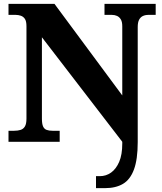

<svg xmlns="http://www.w3.org/2000/svg" viewBox="-20 -734 838 994"><path d="M477 240V178H497Q529 178 555 159.5Q581 141 597 104Q613 67 613 9V0L197 -541V-120Q197 -93 203 -79.5Q209 -66 221.5 -61.5Q234 -57 252 -57H289V0H24V-57H53Q72 -57 86.5 -61.5Q101 -66 109 -79.5Q117 -93 117 -120V-598Q117 -624 109 -636Q101 -648 88 -652.5Q75 -657 61 -657H24V-714H262L613 -240V-598Q613 -621 605.5 -633.5Q598 -646 586 -651.5Q574 -657 559 -657H521V-714H786V-657H749Q732 -657 719.5 -651Q707 -645 700 -631.5Q693 -618 693 -594V2Q693 91 673.5 143.5Q654 196 616.5 218Q579 240 524 240Z"/></svg>

Font: Noto Serif Khmer ExtraBold
Style: Regular
Weight: 800
Version: Version 2.003